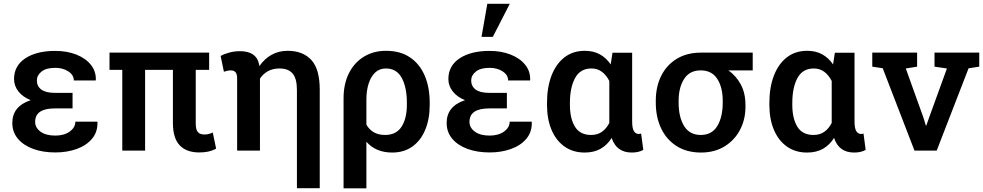

<svg xmlns="http://www.w3.org/2000/svg" viewBox="-20 -812 5299 1035"><path d="M278.3 9.8Q210.4 9.8 158.2 -9.5Q106 -28.8 76.2 -64.5Q46.4 -100.1 46.4 -149.4Q46.4 -239.3 145.5 -272Q103 -289.1 79.3 -319.1Q55.7 -349.1 55.7 -385.7Q55.7 -457.5 116.5 -497.6Q177.2 -537.6 277.8 -537.6Q341.3 -537.6 391.4 -517.8Q441.4 -498 469.7 -462.9Q498 -427.7 496.6 -381.3L495.6 -378.4H377.9Q377.9 -407.7 348.6 -427Q319.3 -446.3 277.8 -446.3Q228.5 -446.3 203.6 -426Q178.7 -405.8 178.7 -378.4Q178.7 -347.2 202.6 -329.3Q226.6 -311.5 274.9 -311.5H371.1V-227.5H274.9Q169.4 -227.5 169.4 -154.8Q169.4 -124 198.2 -102.5Q227.1 -81.1 278.3 -81.1Q325.7 -81.1 356 -103Q386.2 -125 386.2 -156.2H504.4L505.4 -153.3Q506.8 -100.6 476.3 -64.2Q445.8 -27.8 393.6 -9Q341.3 9.8 278.3 9.8Z M1054.7 9.8Q984.9 9.8 948.5 -28.8Q912.1 -67.4 912.1 -149.4V-435.5H762.2V0H639.2V-435.5H570.3V-528.3H1107.4V-435.5H1035.2V-146Q1035.2 -112.3 1046.9 -99.6Q1058.6 -86.9 1082.5 -86.9Q1104.5 -86.9 1127 -97.7L1145 -10.7Q1123 1 1101.3 5.4Q1079.6 9.8 1054.7 9.8Z M1580.6 202.6V-326.7Q1580.6 -389.2 1557.1 -416Q1533.7 -442.9 1486.3 -442.9Q1451.2 -442.9 1424.8 -428.5Q1398.4 -414.1 1381.3 -388.2V0H1258.3V-389.2Q1258.3 -413.6 1249.3 -423.1Q1240.2 -432.6 1223.6 -432.6Q1213.9 -432.6 1205.3 -430.4Q1196.8 -428.2 1187 -425.3L1169.4 -510.3Q1189 -521.5 1216.8 -528.8Q1244.6 -536.1 1272.9 -536.1Q1361.3 -536.1 1376 -467.8Q1377 -464.8 1377.4 -461.4Q1377.9 -458 1378.4 -455.6Q1404.8 -494.6 1443.6 -516.4Q1482.4 -538.1 1530.3 -538.1Q1612.8 -538.1 1658.2 -488.8Q1703.6 -439.5 1703.6 -328.1V202.6Z M1832 203.1V-281.7Q1832 -359.9 1861.1 -417.5Q1890.1 -475.1 1941.9 -506.6Q1993.7 -538.1 2061 -538.1Q2137.2 -538.1 2189.5 -503.2Q2241.7 -468.3 2269 -405.3Q2296.4 -342.3 2296.4 -257.3V-247.1Q2296.4 -169.9 2272.2 -112.1Q2248 -54.2 2202.9 -22Q2157.7 10.3 2094.2 10.3Q2005.9 10.3 1955.1 -47.9V203.1ZM2055.7 -84.5Q2116.2 -84.5 2144.8 -129.2Q2173.3 -173.8 2173.3 -247.1V-257.3Q2173.3 -340.8 2145.8 -391.8Q2118.2 -442.9 2060.1 -442.9Q2024.9 -442.9 2001.7 -420.4Q1978.5 -397.9 1966.8 -360.1Q1955.1 -322.3 1955.1 -276.4V-140.1Q1986.8 -84.5 2055.7 -84.5Z M2619.6 9.8Q2551.8 9.8 2499.5 -9.5Q2447.3 -28.8 2417.5 -64.5Q2387.7 -100.1 2387.7 -149.4Q2387.7 -239.3 2486.8 -272Q2444.3 -289.1 2420.7 -319.1Q2397 -349.1 2397 -385.7Q2397 -457.5 2457.8 -497.6Q2518.6 -537.6 2619.1 -537.6Q2682.6 -537.6 2732.7 -517.8Q2782.7 -498 2811 -462.9Q2839.4 -427.7 2837.9 -381.3L2836.9 -378.4H2719.2Q2719.2 -407.7 2689.9 -427Q2660.6 -446.3 2619.1 -446.3Q2569.8 -446.3 2544.9 -426Q2520 -405.8 2520 -378.4Q2520 -347.2 2543.9 -329.3Q2567.9 -311.5 2616.2 -311.5H2712.4V-227.5H2616.2Q2510.7 -227.5 2510.7 -154.8Q2510.7 -124 2539.6 -102.5Q2568.4 -81.1 2619.6 -81.1Q2667 -81.1 2697.3 -103Q2727.5 -125 2727.5 -156.2H2845.7L2846.7 -153.3Q2848.1 -100.6 2817.6 -64.2Q2787.1 -27.8 2734.9 -9Q2682.6 9.8 2619.6 9.8ZM2575.7 -613.3 2606.9 -791.5H2728L2636.7 -613.3Z M3131.8 10.3Q3068.8 10.3 3023.2 -22Q2977.5 -54.2 2953.1 -112.1Q2928.7 -169.9 2928.7 -247.1V-257.3Q2928.7 -341.3 2953.1 -404.5Q2977.5 -467.8 3022.9 -502.9Q3068.4 -538.1 3132.3 -538.1Q3179.2 -538.1 3213.6 -519Q3248 -500 3272 -464.8L3281.7 -527.8H3387.7V-158.2Q3387.7 -120.1 3397.2 -105Q3406.7 -89.8 3423.3 -89.8Q3431.2 -89.8 3436 -92.3L3447.8 -3.9Q3432.1 4.4 3417.2 7.3Q3402.3 10.3 3385.7 10.3Q3303.2 10.3 3277.3 -68.4Q3252.9 -29.8 3217.3 -9.8Q3181.6 10.3 3131.8 10.3ZM3166.5 -84.5Q3200.7 -84.5 3224.9 -101.6Q3249 -118.7 3264.6 -149.4V-375.5Q3248.5 -407.2 3224.6 -425Q3200.7 -442.9 3168 -442.9Q3107.9 -442.9 3080.1 -391.4Q3052.2 -339.8 3052.2 -257.3V-247.1Q3052.2 -172.9 3079.6 -128.7Q3106.9 -84.5 3166.5 -84.5Z M3758.8 10.3Q3683.1 10.3 3628.4 -23.9Q3573.7 -58.1 3544.4 -118.9Q3515.1 -179.7 3515.1 -258.8V-269Q3515.1 -344.7 3544.4 -403.3Q3573.7 -461.9 3628.4 -495.1Q3683.1 -528.3 3758.8 -528.3H4037.6V-432.6H3906.7Q3948.7 -402.8 3973.6 -356.2Q3998.5 -309.6 3998.5 -246.1V-235.8Q3998.5 -168 3969.2 -112.1Q3939.9 -56.2 3886 -22.9Q3832 10.3 3758.8 10.3ZM3757.8 -84.5Q3817.9 -84.5 3846.9 -133.1Q3876 -181.6 3876 -258.8V-269Q3876 -340.3 3846.7 -386.5Q3817.4 -432.6 3756.8 -432.6Q3697.3 -432.6 3667.7 -386.2Q3638.2 -339.8 3638.2 -269V-258.8Q3638.2 -181.2 3667.7 -132.8Q3697.3 -84.5 3757.8 -84.5Z M4330.6 10.3Q4267.6 10.3 4221.9 -22Q4176.3 -54.2 4151.9 -112.1Q4127.4 -169.9 4127.4 -247.1V-257.3Q4127.4 -341.3 4151.9 -404.5Q4176.3 -467.8 4221.7 -502.9Q4267.1 -538.1 4331.1 -538.1Q4377.9 -538.1 4412.4 -519Q4446.8 -500 4470.7 -464.8L4480.5 -527.8H4586.4V-158.2Q4586.4 -120.1 4595.9 -105Q4605.5 -89.8 4622.1 -89.8Q4629.9 -89.8 4634.8 -92.3L4646.5 -3.9Q4630.9 4.4 4616 7.3Q4601.1 10.3 4584.5 10.3Q4502 10.3 4476.1 -68.4Q4451.7 -29.8 4416 -9.8Q4380.4 10.3 4330.6 10.3ZM4365.2 -84.5Q4399.4 -84.5 4423.6 -101.6Q4447.8 -118.7 4463.4 -149.4V-375.5Q4447.3 -407.2 4423.3 -425Q4399.4 -442.9 4366.7 -442.9Q4306.6 -442.9 4278.8 -391.4Q4251 -339.8 4251 -257.3V-247.1Q4251 -172.9 4278.3 -128.7Q4305.7 -84.5 4365.2 -84.5Z M4909.7 0 4738.3 -444.3 4682.1 -452.6V-528.3H4923.8V-452.6L4862.8 -442.9L4958 -177.7L4970.7 -135.7H4973.6L4988.3 -177.7L5084.5 -442.9L5017.6 -452.6V-528.3H5258.8V-452.6L5201.2 -443.8L5029.3 0Z"/></svg>

Font: Roboto Slab Medium
Style: Regular
Weight: 500
Designer: Google
Version: Version 2.001; ttfautohint (v1.8.3)